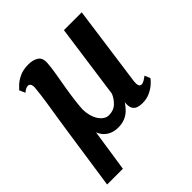

<svg xmlns="http://www.w3.org/2000/svg" viewBox="-203 -703 1021 1021"><g transform="rotate(-45 308.0 -192.0)"><path d="M135.5 182H17L69.5 -175Q76 -221.5 83.5 -266.8Q91 -312 98 -358.5Q105 -405 110 -455.5Q110 -473.5 104.5 -480.5Q99 -487.5 91 -487.5Q82 -487.5 73 -482.8Q64 -478 55 -470L40.5 -503Q46.5 -509.5 62 -524.5Q77.5 -539.5 105 -552.8Q132.5 -566 173 -566Q206 -566 228.5 -552Q251 -538 249.5 -502.5Q247 -464 239 -419.8Q231 -375.5 224 -333Q220.5 -311 217.8 -292.5Q215 -274 213 -257.5Q211 -241 209.5 -225.5Q208 -210 207 -194.5Q207.5 -165 214.2 -142.2Q221 -119.5 232 -103.8Q243 -88 256.5 -79.8Q270 -71.5 284.5 -71.5Q319.5 -71.5 341.5 -91.5Q363.5 -111.5 376.5 -141.5L435 -561H569L506 -105Q504 -85 508 -74.8Q512 -64.5 523.5 -64.5Q533 -64.5 545.2 -72Q557.5 -79.5 566.5 -87L580 -55.5Q574 -46 557 -30.5Q540 -15 514.2 -2.8Q488.5 9.5 456.5 9.5Q437 9.5 421.2 4Q405.5 -1.5 397.5 -17Q389.5 -32.5 393 -61Q378.5 -39 361.5 -23Q344.5 -7 322.8 1.5Q301 10 272.5 10Q248.5 10 228.2 2Q208 -6 193.5 -21Q179 -36 171.5 -56Z"/></g></svg>

Font: Merriweather 20pt
Style: Bold Italic
Weight: 700
Italic angle: -7.8°
Version: Version 2.101